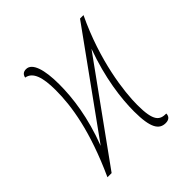

<svg xmlns="http://www.w3.org/2000/svg" viewBox="-157 -658 782 782"><g transform="rotate(-45 234.0 -267.0)"><path d="M357 12C378 12 386 0 386 -14C349 -14 327 -27 327 -122C327 -197 346 -358 431 -536H411L104 -110C149 -228 162 -327 162 -407C162 -491 145 -546 110 -546C95 -546 86 -539 83 -524C121 -518 135 -473 135 -400C135 -307 116 -183 33 0H57L357 -416C312 -293 299 -187 299 -113C299 -17 320 12 357 12Z"/></g></svg>

Font: Noto Serif Condensed Thin
Style: Italic
Weight: 100
Width: 3
Italic angle: -12°
Designer: Monotype Design Team
Foundry: Monotype Imaging Inc.
Version: Version 2.013